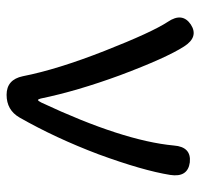

<svg xmlns="http://www.w3.org/2000/svg" viewBox="-32 -560 593 568"><g transform="rotate(90 264.0 -276.5)"><path d="M261 0Q216 0 206 -48Q186 -150 131 -290Q76 -430 45 -477Q16 -520 53 -545Q90 -569 118 -525Q152 -472 203 -336Q250 -208 272 -101Q274 -93 276.5 -93Q279 -93 284 -103Q397 -344 411 -495Q415 -547 461 -542Q506 -536 498 -484Q485 -403 437 -272Q389 -145 328 -38Q306 0 261 0Z"/></g></svg>

Font: Resource Han Rounded HK
Style: Regular
Weight: 400
Designer: Cyano Hao (round all glyphs); Ryoko NISHIZUKA  (kana, bopomofo & ideographs); Paul D. Hunt (Latin, Greek & Cyrillic); Sa
Foundry: Cyano Hao
Version: 0.990